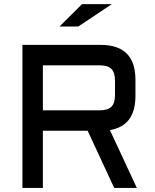

<svg xmlns="http://www.w3.org/2000/svg" viewBox="-20 -920 760 940"><path d="M643.1 -450.2Q643.1 -303.7 518.1 -283.2L649.9 0H539.1L409.2 -279.8H189.9V0H89.8V-700.2H473.1Q643.1 -700.2 643.1 -529.8ZM189.9 -379.9H467.8Q507.8 -379.9 525.4 -397.5Q543 -415 543 -455.1V-524.9Q543 -564.9 525.4 -582.5Q507.8 -600.1 467.8 -600.1H189.9ZM381.8 -899.9H527.8L362.8 -790H271Z"/></svg>

Font: Aldrich
Style: Regular
Weight: 400
Designer: Matthew Desmond
Foundry: Matthew Desmond
Version: Version 1.002 2011